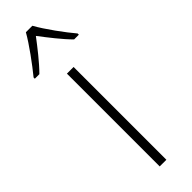

<svg xmlns="http://www.w3.org/2000/svg" viewBox="-286 -769 774 774"><g transform="rotate(-45 101.5 -382.0)"><path d="M120 -764H83C59 -721 8 -652 -24 -613V-606H2C35 -639 73 -688 101 -725C130 -687 167 -639 200 -606H227V-613C197 -648 144 -720 120 -764ZM120 0V-529H82V0Z"/></g></svg>

Font: Noto Sans Myanmar UI SemiCondensed ExtraLight
Style: Regular
Weight: 200
Width: 4
Designer: Monotype Design Team
Foundry: Monotype Imaging Inc.
Version: Version 2.103